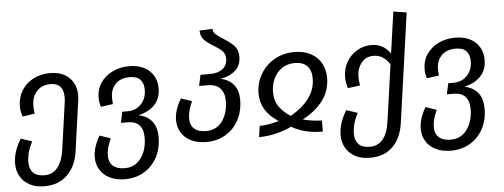

<svg xmlns="http://www.w3.org/2000/svg" viewBox="-58 -916 3397 1295"><g transform="rotate(-5 1641.0 -268.5)"><path d="M474 -374Q474 -356 471 -338L424 -1Q410 99 350.5 157.5Q291 216 195 216Q135 216 93.5 193Q52 170 31 132Q10 94 10 48Q10 -34 63 -118L138 -93Q100 -21 100 46Q100 91 125 116.5Q150 142 201 142Q259 142 292 98Q325 54 335 -18L380 -338Q382 -350 382 -371Q382 -467 294 -467Q235 -467 201 -429Q167 -391 167 -333Q167 -302 171 -278L89 -265Q76 -301 76 -335Q76 -395 105 -442Q134 -489 184.5 -515Q235 -541 297 -541Q380 -541 427 -495.5Q474 -450 474 -374Z M990 -46Q990 30 958 89.5Q926 149 869.5 182.5Q813 216 741 216Q681 216 637.5 194.5Q594 173 571.5 135.5Q549 98 549 51Q549 -15 594 -92L668 -67Q638 -5 638 49Q638 93 665.5 117.5Q693 142 746 142Q793 142 827 115.5Q861 89 878.5 44.5Q896 0 896 -52Q896 -165 789 -165H745L761 -239H798Q853 -239 889 -277Q925 -315 925 -375Q925 -418 902 -442.5Q879 -467 831 -467Q768 -467 734 -431.5Q700 -396 700 -338Q700 -318 702 -296L620 -285Q610 -317 610 -347Q610 -404 640 -448Q670 -492 721 -516.5Q772 -541 833 -541Q919 -541 969 -495Q1019 -449 1019 -375Q1019 -308 979 -265Q939 -222 867 -206Q925 -195 957.5 -155.5Q990 -116 990 -46Z M1560 -251Q1560 -174 1528 -114Q1496 -54 1439 -20Q1382 14 1309 14Q1249 14 1205.5 -7.5Q1162 -29 1139.5 -66.5Q1117 -104 1117 -151Q1117 -218 1163 -294L1236 -269Q1206 -207 1206 -152Q1206 -108 1233.5 -84Q1261 -60 1314 -60Q1385 -60 1424 -115.5Q1463 -171 1463 -251Q1463 -305 1435 -336Q1407 -367 1348 -367H1292L1308 -441H1374Q1427 -441 1458.5 -466Q1490 -491 1490 -534Q1490 -567 1470.5 -586.5Q1451 -606 1413 -629Q1371 -654 1349.5 -677Q1328 -700 1328 -739L1416 -743Q1415 -722 1431.5 -706.5Q1448 -691 1482 -670Q1529 -641 1554.5 -613.5Q1580 -586 1580 -540Q1580 -482 1542 -447.5Q1504 -413 1439 -402Q1491 -394 1525.5 -356Q1560 -318 1560 -251Z M2157 -348Q2157 -260 2107 -193.5Q2057 -127 1969 -81Q1998 -73 2034.5 -68Q2071 -63 2097 -63V12Q2028 12 1977.5 -1.5Q1927 -15 1886 -39Q1842 -17 1783 -2.5Q1724 12 1665 12L1676 -63Q1703 -63 1739.5 -69Q1776 -75 1806 -85Q1687 -161 1687 -280Q1687 -352 1722 -411.5Q1757 -471 1817 -505Q1877 -539 1950 -539Q2016 -539 2062.5 -514Q2109 -489 2133 -445.5Q2157 -402 2157 -348ZM1890 -112Q2060 -209 2060 -351Q2060 -406 2031.5 -435.5Q2003 -465 1948 -465Q1899 -465 1862 -440.5Q1825 -416 1805 -374Q1785 -332 1785 -282Q1785 -223 1813.5 -183Q1842 -143 1890 -112Z M2730 -739 2626 -1Q2612 100 2554.5 158Q2497 216 2399 216H2398Q2339 216 2297.5 193Q2256 170 2235 132Q2214 94 2214 48Q2214 -34 2267 -118L2342 -93Q2304 -21 2304 46Q2304 91 2328.5 116.5Q2353 142 2404 142Q2515 142 2537 -18L2591 -400Q2548 -467 2481 -467Q2428 -467 2398 -427.5Q2368 -388 2368 -334Q2368 -306 2374 -276L2291 -265Q2278 -301 2278 -340Q2278 -397 2305 -443Q2332 -489 2376.5 -515Q2421 -541 2472 -541Q2554 -541 2601 -472L2641 -753Z M3197 -46Q3197 30 3165 89.5Q3133 149 3076.5 182.5Q3020 216 2948 216Q2888 216 2844.5 194.5Q2801 173 2778.5 135.5Q2756 98 2756 51Q2756 -15 2801 -92L2875 -67Q2845 -5 2845 49Q2845 93 2872.5 117.5Q2900 142 2953 142Q3000 142 3034 115.5Q3068 89 3085.5 44.5Q3103 0 3103 -52Q3103 -165 2996 -165H2952L2968 -239H3005Q3060 -239 3096 -277Q3132 -315 3132 -375Q3132 -418 3109 -442.5Q3086 -467 3038 -467Q2975 -467 2941 -431.5Q2907 -396 2907 -338Q2907 -318 2909 -296L2827 -285Q2817 -317 2817 -347Q2817 -404 2847 -448Q2877 -492 2928 -516.5Q2979 -541 3040 -541Q3126 -541 3176 -495Q3226 -449 3226 -375Q3226 -308 3186 -265Q3146 -222 3074 -206Q3132 -195 3164.5 -155.5Q3197 -116 3197 -46Z"/></g></svg>

Font: FiraGO
Style: Italic
Weight: 400
Italic angle: -8°
Designer: bBox Type GmbH
Foundry: bBox Type GmbH
Version: Version 1.001